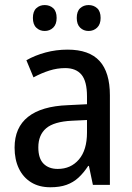

<svg xmlns="http://www.w3.org/2000/svg" viewBox="-20 -749 536 778"><path d="M253.9 -547.9Q341.3 -547.9 383.3 -502Q425.3 -456.1 425.3 -362.8V0H356.4L340.3 -76.7H337.4Q318.8 -48.3 297.9 -29.1Q276.9 -9.8 249.5 0Q222.2 9.8 184.1 9.8Q138.2 9.8 106 -10.3Q73.7 -30.3 56.4 -66.4Q39.1 -102.5 39.1 -150.9Q39.1 -232.4 93.8 -275.6Q148.4 -318.8 254.9 -322.8L332.5 -326.7V-358.4Q332.5 -419.4 310.3 -446.3Q288.1 -473.1 244.1 -473.1Q211.9 -473.1 180.2 -463.1Q148.4 -453.1 115.7 -435.5L86.9 -504.9Q122.1 -524.9 164.8 -536.4Q207.5 -547.9 253.9 -547.9ZM332.5 -262.7 271.5 -259.8Q198.7 -256.3 167 -229.2Q135.3 -202.1 135.3 -151.9Q135.3 -106.9 156.5 -85.7Q177.7 -64.5 213.9 -64.5Q267.1 -64.5 299.8 -102.8Q332.5 -141.1 332.5 -211.9ZM113.3 -676.3Q113.3 -703.1 127.2 -715.8Q141.1 -728.5 161.1 -728.5Q181.6 -728.5 195.6 -715.8Q209.5 -703.1 209.5 -676.3Q209.5 -650.4 195.6 -637Q181.6 -623.5 161.1 -623.5Q141.1 -623.5 127.2 -636.7Q113.3 -649.9 113.3 -676.3ZM291 -676.3Q291 -703.1 304.9 -715.8Q318.8 -728.5 338.9 -728.5Q359.4 -728.5 373.5 -715.8Q387.7 -703.1 387.7 -676.3Q387.7 -650.4 373.5 -637Q359.4 -623.5 338.9 -623.5Q318.4 -623.5 304.7 -637Q291 -650.4 291 -676.3Z"/></svg>

Font: Open Sans SemiCondensed Medium
Style: Regular
Weight: 500
Width: 4
Designer: Monotype Design Team
Foundry: Monotype Imaging Inc.
Version: Version 3.000